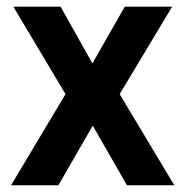

<svg xmlns="http://www.w3.org/2000/svg" viewBox="-20 -548 546 568"><path d="M159.2 -528.3 253.4 -360.4 349.1 -528.3H489.3L334 -269.5L495.6 0H355.5L254.4 -176.3L152.8 0H12.7L173.8 -269.5L19.5 -528.3Z"/></svg>

Font: Vazirmatn FD SemiBold
Style: Regular
Weight: 600
Designer: Saber Rastikerdar
Foundry: Saber Rastikerdar
Version: Version 33.001